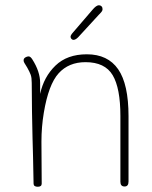

<svg xmlns="http://www.w3.org/2000/svg" viewBox="-20 -714 580 732"><path d="M470 -271V-22Q470 -3 455 -3Q439 -3 439 -21V-272Q439 -378 409.5 -427.5Q380 -477 306 -477Q242 -477 203.5 -434.5Q165 -392 147 -284Q138 -230 138 -174L139 -14Q139 -2 124 -2Q108 -2 108 -14Q106 -129 104 -189Q103 -225 102 -287.5Q101 -350 101 -398Q101 -418 97 -429Q93 -440 84 -456Q82 -459 73 -474Q70 -479 70 -484Q70 -491 76.5 -495Q83 -499 89 -499Q96 -499 103 -488Q133 -441 133 -398V-356Q147 -421 191.5 -464Q236 -507 311 -507Q391 -507 430.5 -450Q470 -393 470 -271ZM249 -574Q249 -580 259 -591L332 -676Q347 -694 357 -694Q363 -694 367 -690Q371 -686 371 -679Q371 -674 367.5 -669.5Q364 -665 361 -662Q358 -659 357 -658L278 -572Q268 -562 260 -562Q256 -562 252.5 -565.5Q249 -569 249 -574Z"/></svg>

Font: Mali ExtraLight
Style: Regular
Weight: 275
Version: Version 1.000; ttfautohint (v1.6)